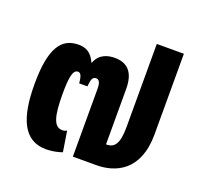

<svg xmlns="http://www.w3.org/2000/svg" viewBox="-107 -704 869 833"><g transform="rotate(20 327.0 -287.0)"><path d="M185 10C211 10 241 4 259 -3L244 -98C237 -93 229 -92 223 -92C184 -92 171 -138 171 -240C171 -317 178 -354 201 -354C213 -354 220 -344 223 -308H261C264 -342 269 -354 285 -354C297 -354 306 -345 306 -312V0H414C501 0 606 -42 606 -212V-584H481V-201C481 -119 460 -99 423 -99V-355C423 -431 390 -465 331 -465C299 -465 260 -455 244 -411H242C223 -454 196 -465 164 -465C84 -465 42 -404 42 -239C42 -85 80 10 185 10Z"/></g></svg>

Font: Noto Sans Thai UI Cond
Style: Bold
Weight: 700
Width: 3
Designer: Monotype Design Team
Foundry: Monotype Imaging Inc.
Version: Version 2.000